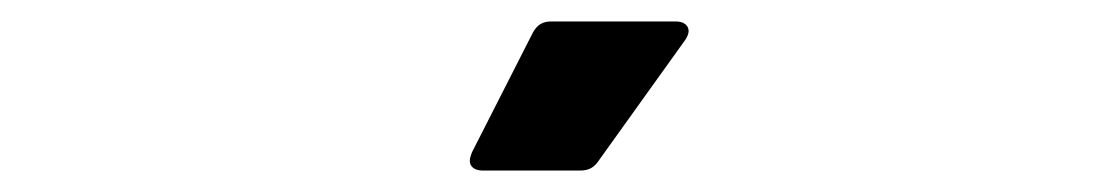

<svg xmlns="http://www.w3.org/2000/svg" viewBox="-20 -808 1040 179"><path d="M430 -649H521C529 -649 534 -652 538 -658L619 -771C621 -774 622 -777 622 -779C622 -784 618 -788 610 -788H494C486 -788 481 -785 477 -778L420 -666C419 -663 418 -661 418 -658C418 -653 422 -649 430 -649Z"/></svg>

Font: LINE Seed JP App_OTF Bold
Style: Regular
Weight: 700
Designer: LINE & Fontrix & Fontworks
Version: Version 1.009